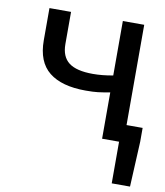

<svg xmlns="http://www.w3.org/2000/svg" viewBox="-82 -602 739 858"><g transform="rotate(10 288.0 -172.5)"><path d="M483 0H406V-210Q372 -204 351.5 -201.5Q331 -199 296 -199Q187 -199 130 -244.5Q73 -290 73 -388V-534H171V-388Q171 -331 205.5 -304.5Q240 -278 315 -278Q358 -278 406 -287V-534H503V-79H576V-16L566 189H483Z"/></g></svg>

Font: Nebula Sans Medium
Style: Regular
Weight: 500
Designer: Paul D. Hunt for Adobe (as Source Sans)
Foundry: Nebula Entertainment & Broadcasting LLC
Version: Version 1.010